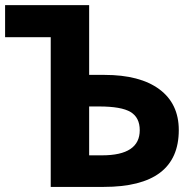

<svg xmlns="http://www.w3.org/2000/svg" viewBox="-20 -734 767 754"><path d="M380.9 -124Q528.8 -124 528.8 -222.7Q528.8 -272.5 492.7 -294.2Q456.5 -315.9 369.1 -315.9H330.1V-124ZM682.1 -223.1Q682.1 0 387.2 0H179.2V-587.9H0V-713.9H330.1V-439.9H390.1Q529.8 -439.9 606 -383.3Q682.1 -326.7 682.1 -223.1Z"/></svg>

Font: OpenSans-Bold
Style: Bold
Weight: 700
Foundry: Ascender Corporation
Version: Version 1.10